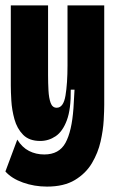

<svg xmlns="http://www.w3.org/2000/svg" viewBox="-20 -548 426 711"><path d="M154 143Q107 143 65 128Q23 113 0 87L44 -31Q62 -2 87.5 11Q113 24 144 24Q199 24 222.5 -19Q246 -62 252 -147L256 -216H242Q243 -144 227.5 -102.5Q212 -61 186 -43.5Q160 -26 129 -26Q88 -26 65.5 -49Q43 -72 33.5 -106.5Q24 -141 22 -175Q20 -209 20 -231V-528H158V-270Q158 -241 159.5 -213Q161 -185 167.5 -167Q174 -149 190 -149Q215 -149 222.5 -194Q230 -239 230 -306V-528H366V-160Q366 -139 364 -102.5Q362 -66 352.5 -24Q343 18 320.5 56Q298 94 257.5 118.5Q217 143 154 143Z"/></svg>

Font: Bricolage Grotesque 48pt Condensed Bricolage Grotesque 48pt Condensed Regular
Style: Bold
Weight: 700
Width: 3
Designer: Mathieu Triay
Foundry: Atelier Triay
Version: Version 1.000; ttfautohint (v1.8.4.7-5d5b);gftools[0.9.32]